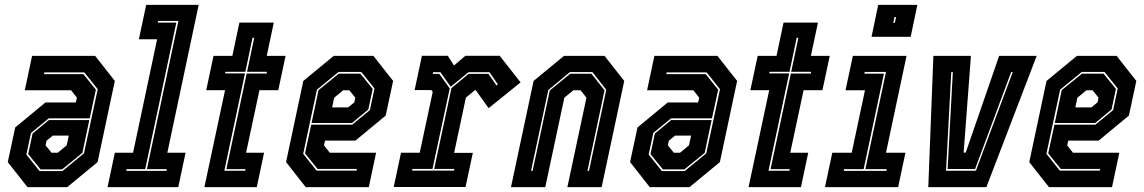

<svg xmlns="http://www.w3.org/2000/svg" viewBox="-20 -770 4708 790"><path d="M93 0 12 -103 42.5 -245.5 167 -348.5H292L296.5 -368L272.5 -398.5H82L112 -540H371.5L452.5 -437L381.5 -103L256.5 0ZM143 -66H236.5L325.5 -139L382 -403L327 -472H162.5L161 -465H323L374.5 -401L349 -283H180.5L107.5 -223L88.5 -134ZM147 -73 96 -136 114 -220.5 181 -276H347.5L319 -141L235.5 -73ZM192 -141.5H217.5L254.5 -172L263 -212H197L171.5 -191L167.5 -172Z M422.5 0 452.5 -141.5H527.5L626.5 -608.5H551.5L581.5 -750H797.5L668.5 -141.5H743.5L713.5 0ZM499.5 -67H665L666.5 -74H584.5L714 -684H630.5L629 -677H705.5L577.5 -74H501Z M821 0 906 -399H828.5L858.5 -540H936L965 -677H1106.5L1077.5 -540H1155L1125 -399H1047.5L992.5 -141.5H1066.5L1036.5 0ZM903 -67.5H989L990.5 -74H911.5L995 -467.5H1077L1078.5 -474.5H996.5L1026 -614.5H1019L989.5 -474.5H907.5L906 -468H988Z M1516.5 -540 1597.5 -437 1567 -294.5 1442.5 -191.5H1317.5L1313 -172L1337 -141.5H1527.5L1497.5 0H1238L1157 -103L1228 -437L1353 -540ZM1466.5 -474H1373L1284 -401L1227.5 -137L1282.5 -68H1447L1448.5 -75H1286.5L1235 -139L1260.5 -257H1429L1502 -317L1521 -406ZM1462.5 -467 1513.5 -404 1495.5 -319.5 1428.5 -264H1262L1290.5 -399L1374 -467ZM1417.5 -398.5H1392L1355 -368L1346.5 -328H1412.5L1438 -349L1442 -368Z M1600 -0.5 1630 -141.5H1707L1760.5 -392L1754.5 -399.5H1686L1716 -540.5H1822.5L1848 -500.5L1895 -540.5H2036L2122 -431L1990.5 -325L1937.5 -399H1934L1897 -368.5L1848.5 -141H1925.5L1895.5 -0.5ZM1675.5 -68H1848L1849.5 -75H1766.5L1837.5 -407.5L1908 -466H1990L2022.5 -418.5L2028.5 -423L1994 -473H1907.5L1834.5 -413L1792 -473H1762L1760.5 -466H1787.5L1830.5 -406L1759.5 -75H1677Z M2082.5 0 2175.5 -437 2300.5 -540H2467.5L2548.5 -437L2455.5 0H2314.5L2393 -368L2369 -398.5H2339L2302 -368L2223.5 0ZM2165 -67H2171.5L2242 -397.5L2326 -466.5H2413.5L2467.5 -398.5L2397 -67H2403.5L2474.5 -400.5L2417.5 -473.5H2325L2236 -399.5Z M2653.5 0 2572.5 -103 2603 -245.5 2727.5 -348.5H2852.5L2857 -368L2833 -398.5H2642.5L2672.5 -540H2932L3013 -437L2942 -103L2817 0ZM2703.5 -66H2797L2886 -139L2942.5 -403L2887.5 -472H2723L2721.5 -465H2883.5L2935 -401L2909.5 -283H2741L2668 -223L2649 -134ZM2707.5 -73 2656.5 -136 2674.5 -220.5 2741.5 -276H2908L2879.5 -141L2796 -73ZM2752.5 -141.5H2778L2815 -172L2823.5 -212H2757.5L2732 -191L2728 -172Z M3060 0 3145 -399H3067.5L3097.5 -540H3175L3204 -677H3345.5L3316.5 -540H3394L3364 -399H3286.5L3231.5 -141.5H3305.5L3275.5 0ZM3142 -67.5H3228L3229.5 -74H3150.5L3234 -467.5H3316L3317.5 -474.5H3235.5L3265 -614.5H3258L3228.5 -474.5H3146.5L3145 -468H3227Z M3566 -618.5 3593.5 -750H3754.5L3727 -618.5ZM3655.5 -676H3662L3667 -700H3660.5ZM3374.5 0 3404.5 -141.5H3484.5L3539 -398.5H3459L3489 -540H3710L3625.5 -141.5H3705.5L3675.5 0ZM3451.5 -67H3627L3628.5 -74H3540.5L3625.5 -474H3538L3536.5 -467H3617L3533.5 -74H3453Z M3799.5 0 3820.5 -540H3975L3945 -142H3953.5L4091 -540H4245.5L4038.5 0ZM3872.5 -67.5H3995.5L4147 -473.5H4140.5L3992 -74.5H3879L3900.5 -473.5H3894Z M4574.5 -540 4655.5 -437 4625 -294.5 4500.5 -191.5H4375.5L4371 -172L4395 -141.5H4585.5L4555.5 0H4296L4215 -103L4286 -437L4411 -540ZM4524.5 -474H4431L4342 -401L4285.5 -137L4340.5 -68H4505L4506.5 -75H4344.5L4293 -139L4318.5 -257H4487L4560 -317L4579 -406ZM4520.5 -467 4571.5 -404 4553.5 -319.5 4486.5 -264H4320L4348.5 -399L4432 -467ZM4475.5 -398.5H4450L4413 -368L4404.5 -328H4470.5L4496 -349L4500 -368Z"/></svg>

Font: Tourney Condensed ExtraBold
Style: Italic
Weight: 800
Width: 3
Italic angle: -12°
Designer: Tyler Finck
Foundry: Etcetera Type Co
Version: Version 1.010; ttfautohint (v1.8.3)